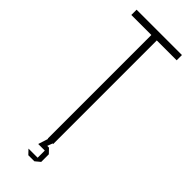

<svg xmlns="http://www.w3.org/2000/svg" viewBox="-267 -729 874 874"><g transform="rotate(45 169.5 -292.5)"><path d="M152 0V-667L183 -701H187V0ZM23 -667V-701H183L152 -667ZM187 -667V-701H315V-667ZM165 48 167 25H185L206 47V48ZM139 48V47L154 0H183V1L165 48ZM143 116 123 95V94H181V116ZM181 116V48H206V96L182 116Z"/></g></svg>

Font: Foldit ExtraLight
Style: Regular
Weight: 250
Version: Version 1.003